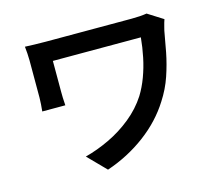

<svg xmlns="http://www.w3.org/2000/svg" viewBox="-107 -865 1215 1054"><g transform="rotate(-15 500.0 -337.5)"><path d="M895 -669Q893 -663 889 -650.5Q885 -638 882.5 -626Q880 -614 878 -608Q869 -554 856.5 -490Q844 -426 822 -361Q800 -296 761 -236Q700 -139 601.5 -65.5Q503 8 382 49L283 -52Q352 -70 421.5 -103Q491 -136 551.5 -185Q612 -234 652 -296Q678 -338 697 -389Q716 -440 727.5 -495.5Q739 -551 744 -606Q731 -606 701.5 -606Q672 -606 631 -606Q590 -606 544 -606Q498 -606 451.5 -606Q405 -606 363.5 -606Q322 -606 290.5 -606Q259 -606 244 -606Q244 -597 244 -580Q244 -563 244 -542Q244 -521 244 -499.5Q244 -478 244 -460Q244 -442 244 -430Q244 -419 244.5 -397Q245 -375 247 -353H116Q118 -375 119.5 -393.5Q121 -412 121 -430Q121 -444 121 -472Q121 -500 121 -533Q121 -566 121 -595.5Q121 -625 121 -642Q121 -661 119.5 -681.5Q118 -702 116 -721Q140 -720 170 -719Q200 -718 234 -718Q242 -718 269.5 -718Q297 -718 336 -718Q375 -718 421.5 -718Q468 -718 514.5 -718Q561 -718 603.5 -718Q646 -718 677 -718Q708 -718 722 -718Q745 -718 767.5 -719.5Q790 -721 808 -724Z"/></g></svg>

Font: Noto Sans TC SemiBold
Style: Regular
Weight: 600
Designer: Ryoko NISHIZUKA  (kana, bopomofo & ideographs); Paul D. Hunt (Latin, Greek & Cyrillic); Sandoll Communications , Soo-you
Foundry: Adobe
Version: Version 2.004-H2;hotconv 1.0.118;makeotfexe 2.5.65603